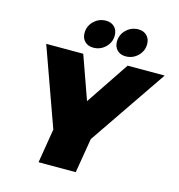

<svg xmlns="http://www.w3.org/2000/svg" viewBox="-131 -1043 1076 1157"><g transform="rotate(15 407.0 -464.5)"><path d="M814 -701 483 -216 447 0H215L250 -213L75 -701H306L402 -431L583 -701ZM461 -856Q461 -813 429.5 -782.5Q398 -752 354 -752Q321 -752 301 -772Q281 -792 281 -824Q281 -868 312.5 -898.5Q344 -929 388 -929Q421 -929 441 -909Q461 -889 461 -856ZM663 -856Q663 -813 631.5 -782.5Q600 -752 556 -752Q523 -752 503 -772Q483 -792 483 -824Q483 -868 514.5 -898.5Q546 -929 590 -929Q623 -929 643 -909Q663 -889 663 -856Z"/></g></svg>

Font: Gontserrat Black
Style: Italic
Weight: 900
Italic angle: -11.3°
Designer: Julieta Ulanovsky
Foundry: Julieta Ulanovsky
Version: Version 6.001